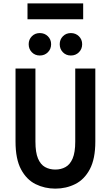

<svg xmlns="http://www.w3.org/2000/svg" viewBox="-20 -1106 656 1138"><path d="M308 12Q245 12 191.2 -14.5Q137.5 -41 104.8 -102Q72 -163 72 -267V-700H190V-267Q190 -202.5 205.2 -166.5Q220.5 -130.5 247.2 -115.8Q274 -101 308 -101Q341.5 -101 368.2 -115.8Q395 -130.5 410.5 -166.5Q426 -202.5 426 -267V-700H545V-267Q545 -164.5 512.5 -103.2Q480 -42 426 -15Q372 12 308 12ZM216 -777Q187.5 -777 168.8 -796.2Q150 -815.5 150 -844Q150 -872 168.8 -891Q187.5 -910 216 -910Q244.5 -910 263.8 -891Q283 -872 283 -844Q283 -815.5 263.8 -796.2Q244.5 -777 216 -777ZM400 -777Q371.5 -777 352.8 -796.2Q334 -815.5 334 -844Q334 -872 352.8 -891Q371.5 -910 400 -910Q428.5 -910 447.8 -891Q467 -872 467 -844Q467 -815.5 447.8 -796.2Q428.5 -777 400 -777ZM143 -992V-1086H473V-992Z"/></svg>

Font: Overpass Mono
Style: Bold
Weight: 700
Monospace: yes
Designer: Delve Withrington, Dave Bailey
Foundry: Delve Fonts LLC
Version: Version 4.000